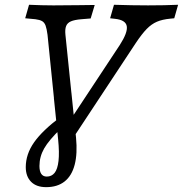

<svg xmlns="http://www.w3.org/2000/svg" viewBox="-20 -591 766 804"><path d="M128.2 -510.5 85.5 -514.5 101.6 -571Q157.3 -568.5 201.6 -568.5H203.2H207.3Q280.6 -568.5 315.3 -569.4Q346 -570.2 376.6 -570.2L359.7 -513.7L321 -510.5Q291.9 -508.1 277 -501.6Q262.1 -495.2 256.9 -481.9Q251.6 -468.5 254 -445.2L290.3 -91.9L268.5 -79.8L481.5 -402.4Q515.3 -454.8 510.9 -481Q506.5 -507.3 462.1 -512.1L441.1 -514.5L457.3 -571Q533.9 -568.5 600 -568.5Q669.4 -568.5 725.8 -571L709.7 -514.5L693.5 -512.9Q659.7 -509.7 637.1 -500Q614.5 -490.3 594.4 -469.8Q574.2 -449.2 548.4 -410.5L277.4 0H224.2L179 -445.2Q175.8 -470.2 171 -483.5Q166.1 -496.8 156.5 -502.4Q146.8 -508.1 128.2 -510.5ZM87.9 108.9Q87.9 54.8 122.6 5.2Q157.3 -44.4 234.7 -102.4L235.5 -53.2Q184.7 -4 164.9 30.6Q145.2 65.3 145.2 104Q145.2 125.8 152.8 137.1Q160.5 148.4 175.8 148.4Q196 148.4 208.5 133.1Q221 117.7 225 83.1Q229 48.4 223.4 -7.3L205.6 -180.6L279 -203.2L298.4 -14.5Q304.8 52.4 292.7 98.8Q280.6 145.2 250.4 169Q220.2 192.7 173.4 192.7Q132.3 192.7 110.1 170.2Q87.9 147.6 87.9 108.9Z"/></svg>

Font: Playfair Micro SmCond SmLight
Style: Italic
Weight: 360
Width: 4
Italic angle: -15.6°
Designer: Claus Eggers Sørensen
Foundry: Claus Eggers Sørensen
Version: Version 2.203;Glyphs 3.3 (3326)